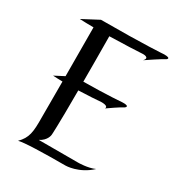

<svg xmlns="http://www.w3.org/2000/svg" viewBox="-173 -813 857 932"><g transform="rotate(30 256.0 -347.0)"><path d="M429 -383C439 -387 460 -404 417 -403C417 -403 332 -396 200 -395C200 -464 200 -545 199 -649C280 -651 358 -654 383 -656C383 -656 425 -658 399 -630C476 -682 486 -686 486 -686C496 -690 518 -706 474 -706C474 -706 370 -698 124 -698L33 -650C55 -649 82 -648 111 -648C111 -527 112 -446 112 -375L58 -347C75 -346 93 -345 112 -345V-145C113 -62 109 -28 69 12C97 4 202 1 329 1C329 1 402 1 466 -59C429 -42 375 -42 375 -42H154C194 -62 196 -95 196 -95C196 -95 200 -138 200 -346C255 -348 302 -351 325 -353C325 -353 367 -355 356 -335C419 -379 429 -383 429 -383Z"/></g></svg>

Font: Quintessential
Style: Regular
Weight: 400
Designer: Astigmatic (AOETI)
Foundry: Astigmatic (AOETI)
Version: Version 1.000